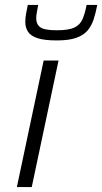

<svg xmlns="http://www.w3.org/2000/svg" viewBox="-20 -754 412 774"><path d="M48 0 156 -510H216L108 0ZM209 -591Q159 -591 131.5 -600Q104 -609 93 -626Q82 -643 82 -665Q82 -681 85 -698Q88 -715 92 -734H134Q131 -718 128.5 -704.5Q126 -691 126 -680Q126 -656 142.5 -644Q159 -632 209 -632Q257 -632 280 -643Q303 -654 313 -677.5Q323 -701 329 -734H372Q366 -702 357.5 -676Q349 -650 333 -631Q317 -612 287.5 -601.5Q258 -591 209 -591Z"/></svg>

Font: Saira SemiExpanded Light
Style: Italic
Weight: 300
Width: 6
Italic angle: -12°
Designer: Hector Gatti with collaboration of the Omnibus-Type team
Foundry: Omnibus-Type
Version: Version 1.101